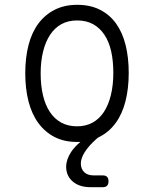

<svg xmlns="http://www.w3.org/2000/svg" viewBox="-20 -580 640 798"><path d="M300 10Q247 10 207 -10.5Q167 -31 139.5 -68.5Q112 -106 98.5 -158.5Q85 -211 85 -275.5Q85 -340 98.5 -392.5Q112 -445 139.5 -482Q167 -519 207.5 -539.5Q248 -560 301 -560Q355 -560 395.5 -539.5Q436 -519 462.5 -482Q489 -445 502 -393Q515 -341 515 -277Q515 -212 501.5 -159Q488 -106 460.5 -68.5Q433 -31 393 -11Q390 -9 386 -7L378 0Q348 27 332 52.5Q316 78 316 99Q316 122 330 135.5Q344 149 369 149H407Q419 149 425 155Q431 161 431 173.5Q431 186 425 192Q419 198 407 198H356Q310 198 282.5 174.5Q255 151 255 113Q255 83 276 51Q290 30 314 10ZM300 -55Q337 -55 365 -70.5Q393 -86 412 -115Q431 -144 441 -185.5Q451 -227 451 -277Q451 -327 442 -367Q433 -407 414 -435.5Q395 -464 367 -479.5Q339 -495 301 -495Q263 -495 235 -479.5Q207 -464 188 -435Q169 -406 159 -365.5Q149 -325 149 -275Q149 -225 158.5 -184.5Q168 -144 187 -115Q206 -86 234.5 -70.5Q263 -55 300 -55Z"/></svg>

Font: Maple Mono NL ExtraLight
Style: Regular
Weight: 275
Monospace: yes
Designer: subframe7536
Version: Version 7.000